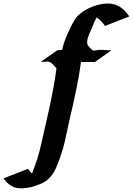

<svg xmlns="http://www.w3.org/2000/svg" viewBox="-125 -798 740 1067"><path d="M402.8 -453.6H325.2Q314 -371.1 296.9 -290.8Q279.8 -210.4 260.7 -129.4Q251 -87.9 242.9 -47.1Q234.9 -6.3 223.1 34.2Q216.8 55.7 209.5 76.2Q202.1 96.7 193.8 117.2Q187 135.3 178 152.1Q168.9 168.9 157 183.1Q145 197.3 129.6 208.5Q114.3 219.7 94.7 226.1Q85 229.5 78.4 232.2Q71.8 234.9 65.9 236.8Q60.1 238.8 54 240.2Q47.9 241.7 40 243.2Q35.2 244.1 30.3 244.9Q25.4 245.6 20 246.6Q17.1 247.1 15.9 247.1Q14.6 247.1 12.2 247.1H10.7Q9.3 247.1 8.8 247.6Q3.4 248.5 -2 248.5Q-7.3 248.5 -12.2 248.5Q-43 248 -65.7 232.7Q-88.4 217.3 -105.5 193.4L30.3 140.1Q35.6 147 40.8 153.3Q45.9 159.7 52.7 165.5L53.2 166Q54.2 163.6 55.2 160.9Q56.2 158.2 57.1 155.8Q71.3 119.1 82.8 83Q94.2 46.9 102.5 8.8Q114.3 -44.4 126.7 -97.4Q139.2 -150.4 150.6 -203.6Q162.1 -256.8 171.9 -310.3Q181.6 -363.8 189 -418Q181.6 -425.8 174.8 -433.8Q168 -441.9 159.7 -448.7L155.8 -451.7Q153.3 -451.7 148.4 -453.9Q143.6 -456.1 140.1 -456.5Q130.4 -456.1 120.8 -454.8Q111.3 -453.6 101.6 -453.6L192.4 -518.1Q194.3 -518.6 198.2 -519Q201.7 -519.5 207 -519.8Q212.4 -520 221.2 -520.5Q221.7 -524.4 222.2 -528.1Q222.7 -531.7 223.6 -535.6Q225.6 -545.4 230.5 -559.6Q235.4 -573.7 241.9 -590.1Q248.5 -606.4 256.3 -623.3Q264.2 -640.1 271.7 -655.3Q279.3 -670.4 286.6 -682.6Q293.9 -694.8 299.3 -701.2Q314.9 -719.7 338.1 -735.1Q361.3 -750.5 388.2 -761Q415 -771.5 442.6 -775.9Q470.2 -780.3 494.6 -776.9Q510.7 -774.9 524.9 -768.6Q539.1 -762.2 551.5 -752.7Q564 -743.2 574.5 -731.4Q585 -719.7 594.2 -707L458.5 -653.8Q448.7 -668 437.5 -679.7Q426.3 -691.4 411.6 -701.2Q404.3 -687 397.9 -672.6Q391.6 -658.2 385.7 -643.1Q384.8 -638.7 382.6 -634.3Q380.4 -629.9 378.4 -626Q375 -617.7 370.8 -608.4Q366.7 -599.1 363.8 -589.6Q360.8 -580.1 359.6 -570.3Q358.4 -560.5 360.8 -551.3Q361.3 -548.3 366.9 -541.3Q372.6 -534.2 377.9 -528.8Q378.9 -528.3 380.4 -526.9Q381.8 -525.4 382.8 -524.4Q385.3 -522.9 387.5 -521Q389.6 -519 392.1 -518.1Q394 -517.1 394.5 -517.1H397.9Q400.4 -517.6 402.3 -517.6Q404.3 -517.6 406.7 -517.6Q417 -520.5 428 -521Q439 -521.5 450 -520.8Q460.9 -520 471.9 -519Q482.9 -518.1 493.7 -518.1Z"/></svg>

Font: Autopia Bold Italic
Style: Bold Italic
Weight: 700
Italic angle: -104°
Designer: Antoine Gelgon
Foundry: Antoine Gelgon
Version: V.1.0